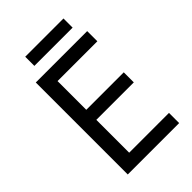

<svg xmlns="http://www.w3.org/2000/svg" viewBox="-249 -955 1054 1054"><g transform="rotate(-45 278.0 -427.5)"><path d="M496 0H97V-714H496V-635H187V-412H478V-334H187V-79H496ZM453 -855V-784H156V-855Z"/></g></svg>

Font: Noto Sans Tai Le
Style: Regular
Weight: 400
Designer: Monotype Design Team
Foundry: Monotype Imaging Inc.
Version: Version 2.002; ttfautohint (v1.8.4.7-5d5b)